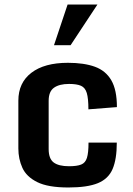

<svg xmlns="http://www.w3.org/2000/svg" viewBox="-20 -811 582 842"><path d="M279.8 11.2Q190.4 11.2 143.1 -12.5Q95.7 -36.1 78.1 -75.2Q60.5 -114.3 60.5 -159.7V-369.6Q60.5 -448.2 117.7 -491.9Q174.8 -535.6 277.8 -535.6Q348.6 -535.6 396.2 -518.3Q443.8 -501 468.3 -458.7Q492.7 -416.5 492.7 -341.3L367.7 -331.5Q367.7 -379.4 360.6 -403.1Q353.5 -426.8 335.2 -434.8Q316.9 -442.9 282.7 -442.9Q240.2 -442.9 216.8 -426.3Q193.4 -409.7 193.4 -369.1V-157.2Q193.4 -115.2 215.3 -98.6Q237.3 -82 282.7 -82Q317.4 -82 335.9 -89.4Q354.5 -96.7 361.3 -118.9Q368.2 -141.1 368.2 -185.5H492.2Q492.2 -113.3 473.9 -70.1Q455.6 -26.9 409.4 -7.8Q363.3 11.2 279.8 11.2ZM276.4 -791H407.2L289.6 -612.8H216.8Z"/></svg>

Font: Monda
Style: Bold
Weight: 700
Designer: Vernon Adams
Foundry: Vernon Adams
Version: Version 2.100; ttfautohint (v1.8.3)